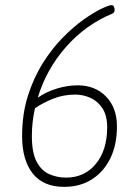

<svg xmlns="http://www.w3.org/2000/svg" viewBox="-20 -722 543 747"><path d="M230 5Q148 5 107 -47.5Q66 -100 66 -192Q66 -278 88.5 -349Q111 -420 147 -477Q183 -534 224.5 -576Q266 -618 305.5 -646Q345 -674 374.5 -688Q404 -702 414 -702Q421 -702 423.5 -695Q426 -688 426 -684Q426 -679 424 -675Q422 -671 417 -669Q313 -626 236.5 -539Q160 -452 127 -342Q160 -365 201.5 -377.5Q243 -390 282 -390Q350 -390 392.5 -346.5Q435 -303 435 -230Q435 -159 409.5 -106.5Q384 -54 338 -24.5Q292 5 230 5ZM104 -193Q104 -128 122.5 -93Q141 -58 171.5 -44.5Q202 -31 237 -31Q309 -31 353 -84.5Q397 -138 397 -227Q397 -272 379 -300Q361 -328 332.5 -341Q304 -354 272 -354Q226 -354 185.5 -337.5Q145 -321 116 -301Q104 -247 104 -193Z"/></svg>

Font: Asap Semi Condensed Semi Condensed Thin
Style: Italic
Weight: 100
Width: 4
Italic angle: -6°
Designer: Pablo Cosgaya
Foundry: Omnibus-Type
Version: Version 3.001; ttfautohint (v1.8.4.7-5d5b)